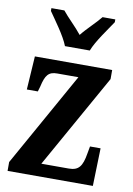

<svg xmlns="http://www.w3.org/2000/svg" viewBox="-86 -821 606 876"><g transform="rotate(10 216.5 -383.0)"><path d="M171 -606H286C303 -651 351 -715 376 -753V-766H317C295 -738 253 -700 228 -668C203 -700 162 -738 140 -766H80V-753C106 -715 154 -651 171 -606ZM12 0H407L412 -175H363L357 -142C347 -80 330 -59 285 -59H158L402 -494V-536H44L34 -381H85L92 -405C104 -459 118 -477 158 -477H256L12 -41Z"/></g></svg>

Font: Noto Serif Georgian ExtraCondensed Bold
Style: Regular
Weight: 700
Width: 2
Designer: Monotype Design Team, Akaki Razmadze
Foundry: Google LLC
Version: Version 2.003